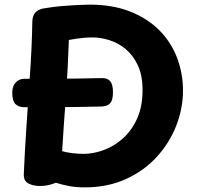

<svg xmlns="http://www.w3.org/2000/svg" viewBox="-20 -786 858 831"><path d="M85 -322Q61 -322 47 -335.5Q33 -349 33 -385Q33 -413 48 -429Q63 -445 85 -445Q134 -445 193 -445Q252 -445 312 -446Q372 -447 420 -448Q445 -449 457 -434.5Q469 -420 469 -387Q469 -353 457 -339.5Q445 -326 420 -325Q371 -324 312 -323Q253 -322 193.5 -322Q134 -322 85 -322ZM83 -32Q87 -128 94 -231.5Q101 -335 108 -440Q113 -506 116 -571Q119 -636 120 -696Q121 -716 131 -729.5Q141 -743 165 -749Q182 -752 208.5 -755.5Q235 -759 264 -761Q293 -763 320 -764.5Q347 -766 366 -766Q468 -766 543.5 -736Q619 -706 670 -654.5Q721 -603 746.5 -535.5Q772 -468 772 -394Q772 -317 743 -242.5Q714 -168 659 -107.5Q604 -47 525 -11Q446 25 346 25Q311 25 280.5 19.5Q250 14 222 5Q207 11 190.5 15Q174 19 152 19Q124 19 103 8Q82 -3 83 -32ZM249 -132Q258 -129 268.5 -127Q279 -125 290.5 -123.5Q302 -122 315 -121Q328 -120 341 -120Q384 -120 429 -136.5Q474 -153 512 -187Q550 -221 573.5 -273Q597 -325 597 -396Q597 -460 576.5 -503.5Q556 -547 524 -573.5Q492 -600 454 -612Q416 -624 382 -624Q363 -624 344.5 -622.5Q326 -621 310 -618.5Q294 -616 278 -613Q276 -552 273.5 -504.5Q271 -457 268.5 -414.5Q266 -372 262.5 -330.5Q259 -289 256 -241Q253 -193 249 -132Z"/></svg>

Font: Playpen Sans Arabic
Style: Bold
Weight: 700
Version: Version 2.000